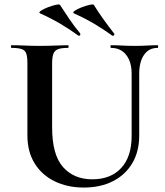

<svg xmlns="http://www.w3.org/2000/svg" viewBox="-20 -828 743 862"><path d="M484 -668Q444 -697 403.5 -721Q363 -745 312 -768Q304 -772 316 -780Q328 -788 347.5 -795.5Q367 -803 383.5 -806.5Q400 -810 402 -805Q421 -774 444 -742Q467 -710 492 -678Q495 -674 492 -670Q489 -666 484 -668ZM332 -668Q292 -697 251.5 -721Q211 -745 160 -768Q152 -772 164 -780Q176 -788 195.5 -795.5Q215 -803 231.5 -806.5Q248 -810 250 -805Q270 -774 292 -741.5Q314 -709 340 -678Q342 -674 339.5 -670Q337 -666 332 -668ZM571 -497Q571 -550 546.5 -581.5Q522 -613 478 -613Q476 -613 476 -619Q476 -625 478 -625Q503 -625 529.5 -623.5Q556 -622 587 -622Q614 -622 640 -623.5Q666 -625 688 -625Q690 -625 690 -619Q690 -613 688 -613Q648 -613 626.5 -581.5Q605 -550 605 -497V-219Q605 -148 574 -95.5Q543 -43 487 -14.5Q431 14 356 14Q283 14 225.5 -14Q168 -42 135.5 -94.5Q103 -147 103 -221V-544Q103 -573 98 -587.5Q93 -602 77.5 -607.5Q62 -613 32 -613Q29 -613 29 -619Q29 -625 32 -625Q58 -625 90 -623.5Q122 -622 158 -622Q196 -622 228 -623.5Q260 -625 285 -625Q288 -625 288 -619Q288 -613 285 -613Q255 -613 240 -607Q225 -601 219.5 -586Q214 -571 214 -542V-256Q214 -133 263 -78Q312 -23 394 -23Q477 -23 524 -73.5Q571 -124 571 -218Z"/></svg>

Font: Cormorant
Style: Bold
Weight: 700
Designer: Christian Thalmann (Catharsis Fonts)
Foundry: Catharsis Fonts
Version: Version 4.000